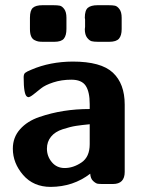

<svg xmlns="http://www.w3.org/2000/svg" viewBox="-20 -714 565 745"><path d="M29.8 -137.2Q29.8 -181.2 57.9 -212.6Q85.9 -244.1 132.6 -260Q179.2 -275.9 227.1 -283.4Q274.9 -291 328.1 -291V-310.1Q328.1 -357.9 312.5 -381.3Q296.9 -404.8 256.8 -404.8Q218.8 -404.8 186.8 -394.3Q154.8 -383.8 138.9 -370.8Q123 -357.9 109.6 -347.4Q96.2 -336.9 89.8 -336.9Q88.9 -336.9 85 -338.9Q71.8 -346.7 71.8 -414.1Q71.8 -426.3 77.4 -431.2Q83 -436 102.1 -443.8Q173.8 -474.6 262.2 -475.1Q372.1 -475.1 418 -432.1Q463.9 -389.2 463.9 -308.1V-46.9Q463.9 0 418 0H380.9Q366.7 0 359.4 -1Q352.1 -2 341.6 -11.5Q331.1 -21 330.1 -40Q264.2 10.7 176.8 11.2Q109.9 11.2 69.8 -34.9Q29.8 -81.1 29.8 -137.2ZM96.2 -601.1V-645Q96.2 -673.8 107.7 -683.8Q119.1 -693.8 145 -693.8H187Q203.1 -693.8 212.2 -691.9Q221.2 -689.9 229.5 -678.5Q237.8 -667 237.8 -645V-602.1Q237.8 -576.2 227.8 -564Q217.8 -551.8 190.9 -551.8H147Q135.7 -551.8 128.9 -553Q122.1 -554.2 113.5 -558.6Q105 -563 100.6 -573.5Q96.2 -584 96.2 -601.1ZM162.1 -137.2Q162.1 -107.4 181.2 -84.7Q200.2 -62 231 -62Q264.2 -62 296.1 -83.5Q328.1 -105 328.1 -154.8V-231.9Q297.4 -229 275.1 -225.6Q252.9 -222.2 223.4 -212.6Q193.8 -203.1 178 -183.6Q162.1 -164.1 162.1 -137.2ZM309.1 -601.1Q309.1 -602.1 309.6 -605Q310.1 -607.9 310.1 -609.9V-638.2Q310.1 -639.2 309.6 -641.6Q309.1 -644 309.1 -645Q309.1 -673.8 321 -683.8Q333 -693.8 358.9 -693.8H400.9Q417 -693.8 426 -691.9Q435.1 -689.9 443.6 -678.5Q452.1 -667 452.1 -645V-601.1Q452.1 -576.2 441.7 -564Q431.2 -551.8 403.8 -551.8H360.8Q344.7 -551.8 335.9 -554Q327.1 -556.2 318.1 -567.6Q309.1 -579.1 309.1 -601.1Z"/></svg>

Font: CMU Sans Serif
Style: Bold
Weight: 700
Version: Version 0.7.0